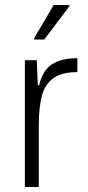

<svg xmlns="http://www.w3.org/2000/svg" viewBox="-20 -752 355 772"><path d="M128 -510 132 -409H137Q152 -471 190.5 -494.5Q229 -518 291 -518V-462Q229 -462 195.5 -438.5Q162 -415 149 -369Q136 -323 136 -248V0H80V-510ZM117 -598 196 -732H259V-727L158 -593H117Z"/></svg>

Font: Saira SemiCondensed Light
Style: Regular
Weight: 300
Width: 4
Designer: Hector Gatti with collaboration of the Omnibus-Type team
Foundry: Omnibus-Type
Version: Version 0.072; ttfautohint (v1.8)